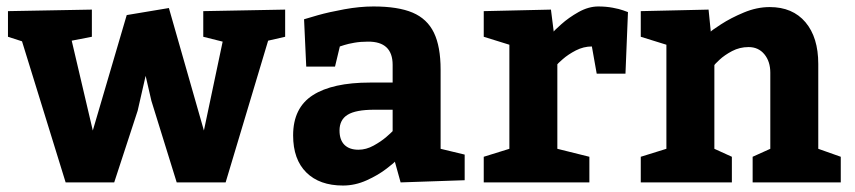

<svg xmlns="http://www.w3.org/2000/svg" viewBox="-20 -570 2672 600"><path d="M615.2 -455.1V-535.2L871.1 -540V-455.1L817.9 -442.9L685.1 0H532.2L453.1 -254.9L435.1 -333L410.2 -224.1L336.9 0H185.1L48.8 -440.9L4.9 -455.1V-535.2L267.1 -540V-455.1L204.1 -442.9L270 -162.1L376 -522.9L507.8 -544.9L617.2 -162.1L675.8 -439.9Z M1051.8 9.8Q978.5 9.8 937.3 -31Q896 -71.8 896 -147Q896 -232.9 957.5 -272.5Q1019 -312 1136.7 -312H1207V-367.2Q1207 -440.4 1129.9 -439.9Q1106.9 -439.9 1087.4 -436.5Q1067.9 -433.1 1056.4 -429.4Q1044.9 -425.8 1042 -424.8L1026.9 -361.8H937L930.2 -509.8Q939 -512.7 973.4 -522.5Q1007.8 -532.2 1055.9 -541Q1104 -549.8 1147 -549.8Q1224.1 -549.8 1269.5 -530.5Q1314.9 -511.2 1335.9 -468Q1356.9 -424.8 1356.9 -352.1V-105L1432.1 -86.9V-6.8L1231.9 0L1213.9 -64.9Q1213.9 -63 1188 -43Q1162.1 -22.9 1126 -6.6Q1089.8 9.8 1051.8 9.8ZM1100.1 -102.1Q1124 -102.1 1147.5 -115Q1170.9 -127.9 1187 -141.8Q1203.1 -155.8 1207 -160.2V-227.1H1149.9Q1091.8 -227.1 1066.4 -211.4Q1041 -195.8 1041 -162.1Q1041 -132.8 1056.4 -117.4Q1071.8 -102.1 1100.1 -102.1Z M1849.6 -549.8Q1873.5 -549.8 1894.5 -545.9Q1915.5 -542 1927.5 -537.6Q1939.5 -533.2 1942.4 -532.2L1934.6 -339.8H1844.7L1829.6 -424.8Q1803.7 -424.8 1779.5 -412.4Q1755.4 -399.9 1738.5 -385Q1721.7 -370.1 1721.7 -369.1V-105L1821.8 -80.1V0H1491.7V-80.1L1571.8 -105V-430.2L1491.7 -455.1V-535.2L1701.7 -540L1710.4 -471.2Q1710.4 -473.1 1733.9 -494.1Q1757.3 -515.1 1788.3 -532.5Q1819.3 -549.8 1849.6 -549.8Z M2385.3 -547.9Q2457 -547.9 2497.1 -500.5Q2537.1 -453.1 2537.1 -370.1V-105L2607.4 -80.1V0H2332V-80.1L2387.2 -105V-342.8Q2387.2 -377.9 2368.7 -400.4Q2350.1 -422.9 2319.3 -422.9Q2291.5 -422.9 2267.8 -410.4Q2244.1 -397.9 2228.3 -383.1Q2212.4 -368.2 2212.4 -366.2V-105L2267.1 -80.1V0H1982.4V-80.1L2062.5 -105V-430.2L1982.4 -455.1V-535.2L2194.3 -540L2201.2 -471.2Q2201.2 -473.1 2232.7 -493.7Q2264.2 -514.2 2304.7 -531Q2345.2 -547.9 2385.3 -547.9Z"/></svg>

Font: Kadwa
Style: Bold
Weight: 700
Designer: Sol Matas
Foundry: Sol Matas
Version: Version 1.001;PS 001.000;hotconv 1.0.70;makeotf.lib2.5.58329